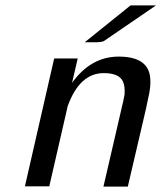

<svg xmlns="http://www.w3.org/2000/svg" viewBox="-20 -689 596 709"><path d="M293 -533 462 -669H556L363 -537Q352 -533 338 -533ZM72 -1 180 -473H267L246 -383Q316 -480 418 -480Q531 -480 535 -397Q536 -383 534.5 -368.5Q533 -354 531 -344Q529 -334 525 -316Q521 -298 519 -287Q503 -220 452 0H362L435 -315Q439 -334 440 -340Q442 -371 434 -388Q420 -419 363 -419Q274 -419 230 -297L162 -1Z"/></svg>

Font: Coval
Style: Book Italic
Weight: 350
Foundry: Context Ltd
Version: Version 001.000